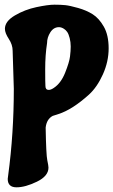

<svg xmlns="http://www.w3.org/2000/svg" viewBox="-20 -770 484 820"><path d="M205 -275Q192 -268 184.5 -255.5Q177 -243 175 -225Q177 -109 182 -85.5Q187 -62 187 -54Q187 -18 137.5 6Q88 30 50.5 30Q13 30 13 -6L15 -22Q39 -200 39 -391L34 -553Q34 -579 17.5 -604Q1 -629 1 -647Q1 -679 43.5 -704Q86 -729 135.5 -739.5Q185 -750 212.5 -750Q240 -750 259 -748Q278 -746 313.5 -736Q349 -726 376 -709Q403 -692 423.5 -656Q444 -620 444 -563.5Q444 -507 419.5 -452.5Q395 -398 360 -366Q289 -302 230 -283ZM253 -647Q242 -654 232 -654Q209 -654 195 -632Q181 -610 181 -586Q173 -535 173 -474Q173 -413 174 -403Q174 -386 188 -386Q197 -386 209 -394Q240 -414 258 -459Q276 -504 279 -528.5Q282 -553 282 -571.5Q282 -590 277.5 -607.5Q273 -625 267 -633.5Q261 -642 253 -647Z"/></svg>

Font: Chicle
Style: Regular
Weight: 400
Designer: Angel Koziupa and Alejandro Paul
Foundry: Angel Koziupa and Alejandro Paul
Version: Version 1.000